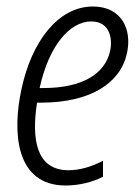

<svg xmlns="http://www.w3.org/2000/svg" viewBox="-20 -561 421 591"><path d="M182 10C225 10 266 -1 297 -17V-66C262 -48 226 -37 191 -37C90 -37 77 -135 94 -245H106C261 -245 352 -307 371 -398C387 -472 353 -541 266 -541C159 -541 77 -433 46 -286C18 -157 26 10 182 10ZM261 -495C314 -495 328 -449 319 -404C303 -333 233 -290 113 -290H102C130 -419 194 -495 261 -495Z"/></svg>

Font: Noto Sans Condensed Light
Style: Italic
Weight: 300
Width: 3
Italic angle: -12°
Designer: Monotype Design Team
Foundry: Monotype Imaging Inc.
Version: Version 2.013